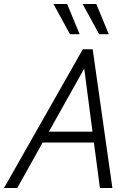

<svg xmlns="http://www.w3.org/2000/svg" viewBox="-62 -935 657 955"><path d="M-42 0 350 -690H399L497 0H435L405 -226H150L24 0ZM181 -280H398L357 -594ZM204 -915H272L334 -765H286ZM349 -915H417L479 -765H431Z"/></svg>

Font: Radio Canada Light
Style: Italic
Weight: 300
Italic angle: -12°
Designer: Charles Daoud, Etienne Aubert Bonn, Alexandre Saumier Demers, Jacques Le Bailly
Foundry: Radio-Canada
Version: Version 2.104; ttfautohint (v1.8.4.7-5d5b);gftools[0.9.28.de